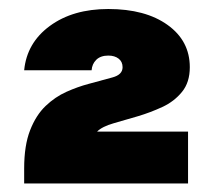

<svg xmlns="http://www.w3.org/2000/svg" viewBox="-20 -782 486 437"><path d="M201 -482.5H408V-364.5H35V-398.5Q35 -451 48.5 -485.5Q62 -520 83.8 -540.8Q105.5 -561.5 131.2 -573Q157 -584.5 181.5 -591Q213 -599.5 236 -605.8Q259 -612 259 -629Q259 -641.5 250 -648.5Q241 -655.5 226.5 -655.5Q209 -655.5 199.2 -646Q189.5 -636.5 188.5 -622H35Q41 -684.5 93.5 -723Q146 -761.5 226.5 -761.5Q311 -761.5 361.5 -725.2Q412 -689 412 -629Q412 -594.5 394.2 -572.8Q376.5 -551 349.5 -538.5Q322.5 -526 294 -517.5Q265 -509 238.8 -501.5Q212.5 -494 201 -482.5Z"/></svg>

Font: Overused Grotesk Black
Style: Regular
Weight: 900
Version: Version 0.004